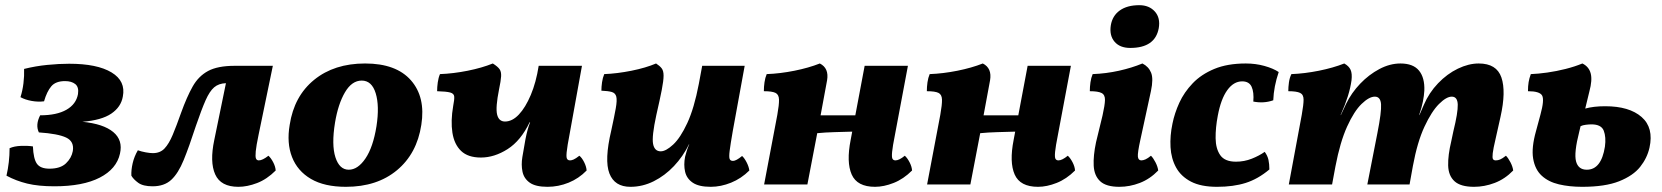

<svg xmlns="http://www.w3.org/2000/svg" viewBox="-20 -712 6413 741"><path d="M190 7Q128 7 85 -3.5Q42 -14 5 -34Q17 -86 17 -140Q35 -148 61 -149Q87 -150 107 -147Q109 -99 122.5 -80Q136 -61 171 -61Q213 -61 234.5 -81.5Q256 -102 261 -129Q267 -166 235.5 -181Q204 -196 130 -201Q116 -230 135 -267Q199 -267 236.5 -288.5Q274 -310 281 -349Q285 -376 270.5 -387.5Q256 -399 231 -399Q195 -399 178 -379Q161 -359 150 -321Q127 -318 102 -322.5Q77 -327 59 -337Q67 -362 70.5 -390.5Q74 -419 73 -446Q117 -457 162.5 -461.5Q208 -466 247 -466Q355 -466 410.5 -432.5Q466 -399 454 -339Q447 -299 409.5 -273.5Q372 -248 298 -242Q379 -234 417 -202.5Q455 -171 443 -119Q430 -60 365 -26.5Q300 7 190 7Z M900 9Q832 9 810.5 -39Q789 -87 807 -172L852 -391Q824 -390 806.5 -375Q789 -360 773.5 -325Q758 -290 736 -226Q710 -146 689 -94.5Q668 -43 641 -18Q614 7 569 7Q532 7 513.5 -6.5Q495 -20 487 -34Q486 -56 492 -82Q498 -108 512 -132Q526 -127 542.5 -124Q559 -121 570 -121Q598 -121 615 -139Q632 -157 646.5 -191.5Q661 -226 679 -277Q701 -338 723.5 -378Q746 -418 783 -438Q820 -458 886 -458H1033L978 -192Q969 -149 967 -128Q965 -107 968 -100Q971 -93 979 -93Q993 -93 1016 -111Q1026 -102 1034.5 -85.5Q1043 -69 1044 -54Q1010 -20 972 -5.5Q934 9 900 9Z M1315 9Q1232 9 1180 -21.5Q1128 -52 1107 -106Q1086 -160 1098 -230Q1115 -341 1192.5 -404Q1270 -467 1389 -467Q1509 -467 1566 -402Q1623 -337 1606 -230Q1589 -119 1512 -55Q1435 9 1315 9ZM1326 -57Q1361 -57 1390.5 -100.5Q1420 -144 1433 -225Q1445 -303 1430 -352Q1415 -401 1376 -401Q1338 -401 1311.5 -356Q1285 -311 1273 -239Q1259 -153 1274.5 -105Q1290 -57 1326 -57Z M2093 9Q2047 9 2024.5 -7Q2002 -23 1996.5 -49.5Q1991 -76 1996 -106L2008 -175Q2016 -216 2026 -240H2024Q1990 -169 1939 -136.5Q1888 -104 1836 -104Q1786 -104 1759.5 -129.5Q1733 -155 1726 -200Q1719 -245 1729 -303Q1734 -328 1733 -339.5Q1732 -351 1717.5 -355Q1703 -359 1667 -360Q1667 -376 1669.5 -394Q1672 -412 1678 -426Q1730 -428 1785 -439Q1840 -450 1882 -467Q1901 -455 1908 -445Q1915 -435 1914 -417.5Q1913 -400 1906 -367Q1892 -297 1898.5 -270Q1905 -243 1929 -243Q1957 -243 1982.5 -270Q2008 -297 2028.5 -345.5Q2049 -394 2059 -458H2226L2171 -154Q2165 -118 2166.5 -105.5Q2168 -93 2180 -93Q2186 -93 2194 -96.5Q2202 -100 2216 -111Q2226 -103 2234.5 -86Q2243 -69 2244 -54Q2214 -23 2174.5 -7Q2135 9 2093 9Z M2413 9Q2352 9 2332 -42.5Q2312 -94 2339 -208Q2351 -263 2356.5 -294Q2362 -325 2358.5 -339Q2355 -353 2341 -357Q2327 -361 2301 -362Q2301 -377 2303.5 -394.5Q2306 -412 2312 -426Q2362 -428 2417 -439Q2472 -450 2512 -467Q2526 -458 2533.5 -448.5Q2541 -439 2541 -420Q2541 -401 2534 -365Q2527 -329 2513 -268Q2495 -185 2500.5 -156.5Q2506 -128 2530 -128Q2550 -128 2578 -154Q2606 -180 2632.5 -237Q2659 -294 2677 -388L2690 -458H2854L2808 -206Q2799 -154 2796 -130Q2793 -106 2796 -98.5Q2799 -91 2809 -91Q2821 -91 2844 -110Q2853 -102 2861.5 -85.5Q2870 -69 2872 -54Q2841 -23 2801.5 -7Q2762 9 2723 9Q2677 9 2653.5 -7Q2630 -23 2624 -49.5Q2618 -76 2624 -107Q2627 -118 2630.5 -130Q2634 -142 2640 -155H2639Q2616 -108 2581 -71Q2546 -34 2503 -12.5Q2460 9 2413 9Z M2929 0 2980 -269Q2987 -308 2986.5 -327.5Q2986 -347 2973 -353.5Q2960 -360 2928 -360Q2928 -377 2930.5 -394.5Q2933 -412 2939 -426Q2991 -428 3046 -439Q3101 -450 3144 -467Q3180 -449 3172 -402L3147 -267H3281L3317 -458H3484L3434 -192Q3425 -147 3423 -126Q3421 -105 3424.5 -99Q3428 -93 3436 -93Q3450 -93 3472 -111Q3482 -102 3490.5 -85.5Q3499 -69 3500 -54Q3467 -21 3429 -6Q3391 9 3357 9Q3288 9 3267 -38.5Q3246 -86 3263 -172L3269 -204Q3235 -203 3199.5 -202Q3164 -201 3134 -198L3096 0Z M3558 0 3609 -269Q3616 -308 3615.5 -327.5Q3615 -347 3602 -353.5Q3589 -360 3557 -360Q3557 -377 3559.5 -394.5Q3562 -412 3568 -426Q3620 -428 3675 -439Q3730 -450 3773 -467Q3809 -449 3801 -402L3776 -267H3910L3946 -458H4113L4063 -192Q4054 -147 4052 -126Q4050 -105 4053.5 -99Q4057 -93 4065 -93Q4079 -93 4101 -111Q4111 -102 4119.5 -85.5Q4128 -69 4129 -54Q4096 -21 4058 -6Q4020 9 3986 9Q3917 9 3896 -38.5Q3875 -86 3892 -172L3898 -204Q3864 -203 3828.5 -202Q3793 -201 3763 -198L3725 0Z M4300 9Q4249 9 4226 -12.5Q4203 -34 4201 -72.5Q4199 -111 4210 -163L4235 -266Q4244 -306 4244.5 -326Q4245 -346 4231.5 -353Q4218 -360 4186 -360Q4186 -377 4188.5 -394.5Q4191 -412 4197 -426Q4249 -428 4298.5 -439Q4348 -450 4389 -467Q4413 -455 4422.5 -431.5Q4432 -408 4422 -361L4381 -172Q4370 -122 4371.5 -107.5Q4373 -93 4385 -93Q4392 -93 4401 -97Q4410 -101 4422 -111Q4431 -102 4439.5 -85.5Q4448 -69 4450 -54Q4418 -21 4379 -6Q4340 9 4300 9ZM4342 -527Q4302 -527 4281.5 -551Q4261 -575 4267 -614Q4273 -651 4301.5 -671.5Q4330 -692 4377 -692Q4415 -692 4437 -667.5Q4459 -643 4452 -603Q4438 -527 4342 -527Z M4677 9Q4615 9 4576.5 -11Q4538 -31 4519 -65.5Q4500 -100 4497.5 -144Q4495 -188 4505 -235Q4513 -275 4531.5 -315.5Q4550 -356 4583 -390.5Q4616 -425 4666.5 -446Q4717 -467 4788 -467Q4826 -467 4860 -457.5Q4894 -448 4915 -434Q4896 -378 4894 -325Q4858 -312 4817 -320Q4820 -356 4810.5 -377Q4801 -398 4774 -398Q4741 -398 4716.5 -364Q4692 -330 4680 -266Q4671 -219 4671.5 -178.5Q4672 -138 4689.5 -113Q4707 -88 4750 -88Q4782 -88 4811 -99.5Q4840 -111 4861 -126Q4872 -111 4875.5 -95Q4879 -79 4879 -58Q4835 -21 4787.5 -6Q4740 9 4677 9Z M5669 9Q5617 9 5593.5 -12.5Q5570 -34 5569 -73.5Q5568 -113 5581 -167L5589 -205Q5607 -278 5606 -308.5Q5605 -339 5583 -339Q5562 -339 5533.5 -310.5Q5505 -282 5477.5 -223Q5450 -164 5433 -72L5420 0H5257L5296 -199Q5312 -280 5310 -309.5Q5308 -339 5286 -339Q5264 -339 5235 -311Q5206 -283 5179 -223.5Q5152 -164 5134 -70L5121 0H4954L5004 -269Q5011 -308 5011 -327.5Q5011 -347 4997.5 -353.5Q4984 -360 4952 -360Q4952 -376 4954.5 -394Q4957 -412 4964 -426Q5015 -428 5070 -439Q5125 -450 5168 -467Q5186 -457 5192.5 -442.5Q5199 -428 5196 -402Q5192 -373 5182 -341Q5172 -309 5154 -268H5155L5175 -311Q5196 -354 5229.5 -389Q5263 -424 5303.5 -445.5Q5344 -467 5385 -467Q5434 -467 5456.5 -439.5Q5479 -412 5477 -362Q5476 -343 5471.5 -320Q5467 -297 5457 -268H5458L5475 -307Q5495 -354 5530 -390.5Q5565 -427 5606.5 -447Q5648 -467 5687 -467Q5756 -467 5774.5 -413Q5793 -359 5771 -261L5752 -176Q5743 -138 5741 -120.5Q5739 -103 5742 -98Q5745 -93 5753 -93Q5761 -93 5769.5 -96.5Q5778 -100 5792 -111Q5801 -102 5809.5 -85.5Q5818 -69 5820 -54Q5788 -21 5748.5 -6Q5709 9 5669 9Z M6086 9Q6037 9 5996.5 -0.5Q5956 -10 5930 -34Q5904 -58 5897 -100Q5890 -142 5908 -206L5925 -269Q5941 -327 5931.5 -343.5Q5922 -360 5877 -360Q5877 -380 5879.5 -395Q5882 -410 5888 -426Q5916 -427 5951.5 -432Q5987 -437 6022.5 -446Q6058 -455 6087 -467Q6112 -455 6119 -429Q6126 -403 6114 -359L6098 -293Q6130 -302 6175 -302Q6268 -302 6315.5 -260.5Q6363 -219 6346 -142Q6337 -102 6310 -68Q6283 -34 6229 -12.5Q6175 9 6086 9ZM6075 -204Q6054 -122 6062.5 -89.5Q6071 -57 6104 -57Q6160 -57 6174 -146Q6179 -183 6169.5 -207.5Q6160 -232 6122 -232Q6113 -232 6100.5 -230.5Q6088 -229 6080 -225Z"/></svg>

Font: Vollkorn ExtraBold
Style: Italic
Weight: 800
Italic angle: -11°
Designer: Friedrich Althausen
Foundry: Friedrich Althausen
Version: Version 5.000; ttfautohint (v1.8.3)